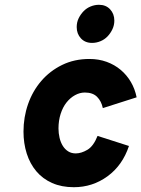

<svg xmlns="http://www.w3.org/2000/svg" viewBox="-20 -769 590 801"><path d="M364 -590Q335 -590 317.5 -609Q300 -628 300 -656Q300 -676 308 -692.5Q316 -709 328.5 -722Q341 -735 358 -742Q375 -749 393 -749Q422 -749 439.5 -730Q457 -711 457 -683Q457 -664 449 -647Q441 -630 428.5 -617Q416 -604 399 -597Q382 -590 364 -590ZM288 12Q237 12 197.5 -5.5Q158 -23 131.5 -54.5Q105 -86 91.5 -128.5Q78 -171 78 -220Q78 -280 97 -334.5Q116 -389 152 -431Q188 -473 239 -498Q290 -523 353 -523Q392 -523 425 -511Q458 -499 483.5 -477.5Q509 -456 526 -427Q543 -398 550 -363L409 -318Q403 -347 385 -365Q367 -383 334 -383Q313 -383 293 -372Q273 -361 257.5 -341.5Q242 -322 233 -294Q224 -266 224 -233Q224 -213 228.5 -194Q233 -175 242 -160.5Q251 -146 264.5 -137.5Q278 -129 296 -129Q319 -129 344.5 -144Q370 -159 387 -202L518 -160Q491 -79 428.5 -33.5Q366 12 288 12Z"/></svg>

Font: Overpass Heavy
Style: Italic
Weight: 900
Italic angle: -10°
Designer: Delve Withrington, Dave Bailey
Foundry: Delve Fonts
Version: Version 3.000;DELV;Overpass